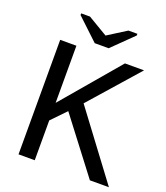

<svg xmlns="http://www.w3.org/2000/svg" viewBox="-150 -935 900 1038"><g transform="rotate(20 300.0 -416.0)"><path d="M489.7 0 252 -311.5 172.4 -229V0H79.1V-658.7H172.4V-330.1L451.7 -658.7H561.5L315.4 -379.4L599.1 0ZM340.8 -705.6H260.7L136.7 -822.3V-832H187.5L300.8 -764.6H301.8L408.7 -832H460V-822.3Z"/></g></svg>

Font: Cousine
Style: Regular
Weight: 400
Monospace: yes
Designer: Steve Matteson
Foundry: Ascender Corporation
Version: Version 1.20